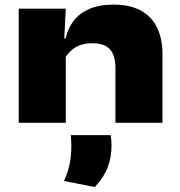

<svg xmlns="http://www.w3.org/2000/svg" viewBox="-20 -518 760 810"><path d="M467 0V-234Q467 -259.5 459.5 -282.8Q452 -306 431 -320.8Q410 -335.5 369 -335.5Q337.5 -335.5 315.2 -326.5Q293 -317.5 278 -302.8Q263 -288 252.5 -270.5L232 -356H257Q265.5 -396 289.2 -428.2Q313 -460.5 355 -479.5Q397 -498.5 459.5 -498.5Q527.5 -498.5 573.2 -474Q619 -449.5 642.2 -402.5Q665.5 -355.5 665.5 -287.5V0ZM59 0V-481.5H257.5L249.5 -322L257.5 -304.5V0ZM447 52Q448.5 60 449.5 72.2Q450.5 84.5 450.5 94.5Q450.5 146 434 188.8Q417.5 231.5 380 271L249.5 245.5Q265.5 213 273.2 176.5Q281 140 281 96Q281 84.5 280.2 74Q279.5 63.5 278.5 52Z"/></svg>

Font: Anek Latin Expanded ExtraBold
Style: Regular
Weight: 800
Width: 7
Designer: Yesha Goshar
Foundry: Ek Type
Version: Version 1.003